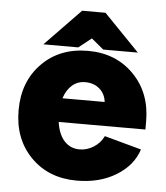

<svg xmlns="http://www.w3.org/2000/svg" viewBox="-51 -742 690 796"><g transform="rotate(5 294.0 -344.0)"><path d="M32.2 -262.2Q32.2 -381.3 106.2 -456.8Q180.2 -532.2 297.9 -532.2Q414.1 -532.2 488.5 -456.5Q563 -380.9 563 -262.2V-228H202.1Q209 -177.7 234.1 -149.9Q259.3 -122.1 297.9 -122.1Q328.6 -122.1 356.2 -139.4Q383.8 -156.7 397.9 -186L551.8 -144Q530.3 -76.7 461.4 -34.4Q392.6 7.8 297.9 7.8Q180.2 7.8 106.2 -67.4Q32.2 -142.6 32.2 -262.2ZM297.9 -401.9Q266.1 -401.9 243.4 -382.3Q220.7 -362.8 209 -327.1H384.8Q380.9 -360.8 357.2 -381.3Q333.5 -401.9 297.9 -401.9ZM258.8 -695.8H356L503.9 -543H359.9L309.1 -585L255.9 -543H110.8Z"/></g></svg>

Font: LT Superior Black
Style: Regular
Weight: 900
Designer: Daniel Lyons
Foundry: LyonsType
Version: Version 2.005